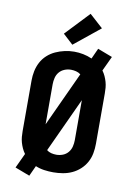

<svg xmlns="http://www.w3.org/2000/svg" viewBox="-110 -1060 819 1182"><g transform="rotate(10 300.0 -469.5)"><path d="M159 54 67 19 110 -73Q99 -88 91.5 -104.5Q84 -121 79 -138.5Q74 -156 72.5 -174Q71 -192 71 -210V-525Q71 -555 77 -584.5Q83 -614 97 -640.5Q111 -667 133.5 -687.5Q156 -708 183.5 -720.5Q211 -733 240.5 -739.5Q270 -746 300 -746Q328 -746 356 -740.5Q384 -735 411 -723L441 -789L533 -754L490 -662Q501 -647 508.5 -630.5Q516 -614 521 -596.5Q526 -579 527.5 -561Q529 -543 529 -525V-210Q529 -180 523.5 -150.5Q518 -121 503.5 -94.5Q489 -68 466.5 -47.5Q444 -27 417 -14.5Q390 -2 360 3Q330 8 300 8Q272 8 243.5 4Q215 0 189 -11ZM203 -275 360 -615Q347 -625 331 -629Q315 -633 299 -633Q278 -633 258.5 -625Q239 -617 226 -601.5Q213 -586 208 -565.5Q203 -545 203 -525ZM300 -102Q321 -102 340.5 -109.5Q360 -117 373.5 -133Q387 -149 392 -169.5Q397 -190 397 -210V-460L240 -120Q252 -110 268 -106Q284 -102 300 -102ZM280 -786 217 -844 358 -993 442 -917Z"/></g></svg>

Font: Iosevka Curly XBdEx
Style: Regular
Weight: 800
Width: 7
Monospace: yes
Designer: Belleve Invis
Foundry: Belleve Invis
Version: Version 11.1.0; ttfautohint (v1.8.3)